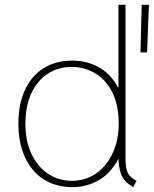

<svg xmlns="http://www.w3.org/2000/svg" viewBox="-20 -772 641 800"><path d="M535.2 7.8Q514.6 -4.4 501.7 -18.1Q488.8 -31.7 481.9 -54Q475.1 -76.2 473.6 -114.3L477.5 -108.4H463.9L479.5 -143.6V-369.1L461.9 -407.2H473.6V-752H502.9V-113.3Q502.9 -70.8 512.5 -51.8Q522 -32.7 548.8 -18.6ZM281.2 7.8Q231 7.8 189.5 -10.3Q147.9 -28.3 118.4 -62.5Q88.9 -96.7 72.8 -145.5Q56.6 -194.3 56.6 -255.9Q56.6 -338.9 84.2 -397.9Q111.8 -457 162.4 -488.3Q212.9 -519.5 281.2 -519.5Q341.8 -519.5 392.1 -491.7Q442.4 -463.9 472.7 -406Q502.9 -348.1 502.9 -257.8Q502.9 -168 472.4 -109.1Q441.9 -50.3 391.4 -21.2Q340.8 7.8 281.2 7.8ZM279.3 -18.6Q336.9 -18.6 380.9 -49.6Q424.8 -80.6 449.7 -134.3Q474.6 -188 474.6 -255.9Q474.6 -335.9 447.3 -388.7Q419.9 -441.4 375.5 -467.3Q331.1 -493.2 279.3 -493.2Q222.7 -493.2 179 -464.8Q135.3 -436.5 110.6 -383.3Q85.9 -330.1 85.9 -255.9Q85.9 -183.6 111.3 -130.4Q136.7 -77.1 180.4 -47.9Q224.1 -18.6 279.3 -18.6ZM565.4 -553.7 570.3 -752H600.6L592.8 -553.7Z"/></svg>

Font: Reddit Sans ExtraLight
Style: Regular
Weight: 250
Designer: Stephen Hutchings
Foundry: Reddit
Version: Version 1.014